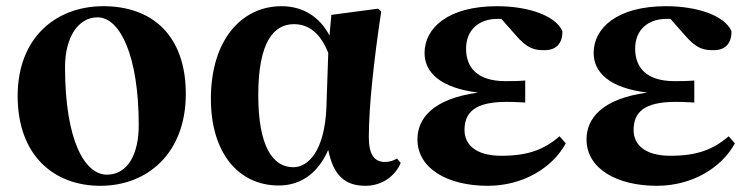

<svg xmlns="http://www.w3.org/2000/svg" viewBox="-20 -583 2425 620"><path d="M304 17C455 17 580 -87 580 -280C580 -468 472 -563 314 -563C160 -563 37 -461 37 -273C37 -80 155 17 304 17ZM325 -19C254 -19 190 -129 190 -366C190 -462 232 -527 295 -527C368 -527 428 -402 428 -179C428 -84 392 -19 325 -19Z M880 16C941 16 1002 -13 1040 -99C1056 -18 1093 17 1160 17C1215 17 1257 -16 1274 -57L1262 -71C1251 -65 1240 -60 1223 -60C1188 -60 1171 -85 1171 -140C1171 -242 1188 -393 1211 -546L1201 -555L1050 -535L1044 -468C1013 -528 959 -563 889 -563C761 -563 661 -455 661 -264C661 -88 751 16 880 16ZM1040 -412 1034 -235C1028 -95 975 -43 927 -43C861 -43 814 -110 814 -276C814 -449 865 -505 929 -505C974 -505 1014 -479 1040 -412Z M1555 17C1669 17 1764 -41 1807 -120L1787 -143C1737 -100 1685 -80 1599 -80C1515 -80 1480 -117 1480 -163C1480 -218 1511 -254 1615 -254C1628 -254 1642 -254 1676 -252V-323C1650 -321 1633 -321 1612 -321C1521 -321 1485 -365 1485 -426C1485 -486 1526 -522 1586 -522H1599L1644 -471C1684 -424 1707 -421 1739 -421C1777 -421 1797 -444 1796 -483C1772 -535 1681 -563 1585 -563C1426 -563 1351 -492 1351 -412C1351 -349 1402 -299 1524 -284C1377 -264 1328 -200 1328 -133C1328 -37 1428 17 1555 17Z M2101 17C2215 17 2310 -41 2353 -120L2333 -143C2283 -100 2231 -80 2145 -80C2061 -80 2026 -117 2026 -163C2026 -218 2057 -254 2161 -254C2174 -254 2188 -254 2222 -252V-323C2196 -321 2179 -321 2158 -321C2067 -321 2031 -365 2031 -426C2031 -486 2072 -522 2132 -522H2145L2190 -471C2230 -424 2253 -421 2285 -421C2323 -421 2343 -444 2342 -483C2318 -535 2227 -563 2131 -563C1972 -563 1897 -492 1897 -412C1897 -349 1948 -299 2070 -284C1923 -264 1874 -200 1874 -133C1874 -37 1974 17 2101 17Z"/></svg>

Font: Noto Serif SC Black
Style: Regular
Weight: 900
Designer: Ryoko NISHIZUKA 西塚涼子 (kana & ideographs); Frank Grießhammer (Latin, Greek & Cyrillic); Wenlong ZHANG 张文龙 (bopomofo); San
Foundry: Adobe
Version: Version 2.001;hotconv 1.1.0;makeotfexe 2.6.0